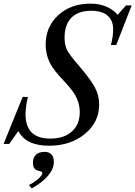

<svg xmlns="http://www.w3.org/2000/svg" viewBox="-57 -800 752 1067"><path d="M-37.1 0 68.8 -261.2H98.1Q85 -207 85 -165Q85 -29.8 222.2 -29.8Q298.8 -29.8 342.5 -69.1Q386.2 -108.4 386.2 -176.8Q386.2 -209.5 375.7 -238.5Q365.2 -267.6 348.6 -290.3Q332 -313 311.8 -335Q291.5 -356.9 271.2 -379.6Q251 -402.3 234.4 -426.5Q217.8 -450.7 207.3 -482.9Q196.8 -515.1 196.8 -551.8Q196.8 -651.4 266.6 -715.6Q336.4 -779.8 445.8 -779.8Q541 -779.8 597.2 -717.8L643.1 -770H674.8L588.9 -549.8H559.1Q571.8 -596.2 571.8 -637.2Q571.8 -687 540.5 -713.6Q509.3 -740.2 450.2 -740.2Q377.9 -740.2 339.8 -701.7Q301.8 -663.1 301.8 -590.8Q301.8 -549.8 315.9 -521.7Q330.1 -493.7 378.9 -438Q446.8 -358.9 470.5 -314Q494.1 -269 494.1 -219.2Q494.1 -121.1 414.6 -55.7Q335 9.8 215.8 9.8Q86.9 9.8 44.9 -71.8L-5.9 0ZM154.8 148.9Q126 141.6 126 105Q126 76.2 142.6 60.1Q159.2 43.9 191.9 43.9Q216.3 43.9 229.2 58.6Q242.2 73.2 242.2 100.1Q242.2 138.2 210 176.5Q177.7 214.8 119.1 247.1L104 228Q134.3 213.4 156.2 193.4Q178.2 173.3 178.2 161.1Q178.2 156.2 173.8 154.1Q169.4 151.9 154.8 148.9Z"/></svg>

Font: Libre Caslon Text
Style: Italic
Weight: 400
Italic angle: -25°
Designer: Pablo Impallari, Rodrigo Fuenzalida
Foundry: Pablo Impallari, Rodrigo Fuenzalida
Version: Version 1.002